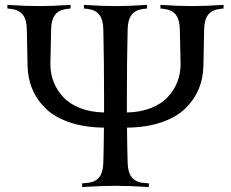

<svg xmlns="http://www.w3.org/2000/svg" viewBox="-20 -752 929 772"><path d="M310.1 0V-14.6L331.1 -16.6Q363.3 -19.5 379.2 -39.6Q395 -59.6 395.5 -100.1Q397.5 -169.4 397.9 -238.8Q320.3 -239.7 260.7 -259.8Q201.2 -279.8 165 -314.5Q128.9 -349.1 110.4 -392.8Q91.8 -436.5 90.8 -487.8L87.9 -632.3Q87.4 -672.9 71.5 -692.9Q55.7 -712.9 23.4 -716.3L9.8 -717.8V-732.4Q84.5 -727.5 136.7 -727.5Q189 -727.5 263.7 -732.4V-717.8L250 -716.3Q217.8 -712.9 201.9 -692.9Q186 -672.9 185.5 -632.3Q182.6 -497.6 182.6 -492.7Q182.6 -456.1 195.6 -422.9Q208.5 -389.6 233.9 -362.1Q259.3 -334.5 301.8 -317.6Q344.2 -300.8 398.4 -299.8V-366.2Q398.4 -505.4 395.5 -632.3Q395 -672.9 379.2 -692.9Q363.3 -712.9 331.1 -716.3L317.4 -717.8V-732.4Q392.1 -727.5 444.3 -727.5Q496.6 -727.5 571.3 -732.4V-717.8L557.6 -716.3Q525.4 -712.9 509.5 -692.9Q493.7 -672.9 493.2 -632.3Q490.2 -505.4 490.2 -366.2V-299.8Q544.4 -300.8 586.9 -317.6Q629.4 -334.5 654.8 -362.1Q680.2 -389.6 693.1 -422.9Q706.1 -456.1 706.1 -492.7Q706.1 -497.6 703.1 -632.3Q702.6 -672.9 686.8 -692.9Q670.9 -712.9 638.7 -716.3L625 -717.8V-732.4Q699.7 -727.5 752 -727.5Q804.2 -727.5 878.9 -732.4V-717.8L865.2 -716.3Q833 -712.9 817.1 -692.9Q801.3 -672.9 800.8 -632.3L797.9 -487.8Q796.9 -436.5 778.3 -392.8Q759.8 -349.1 723.6 -314.5Q687.5 -279.8 627.9 -259.8Q568.4 -239.7 490.7 -238.8Q491.2 -169.4 493.2 -100.1Q493.7 -59.6 509.5 -39.6Q525.4 -19.5 557.6 -16.6L578.6 -14.6V0Q497.1 -4.9 444.3 -4.9Q391.6 -4.9 310.1 0Z"/></svg>

Font: Flanker
Style: Regular
Weight: 400
Designer: Flanker
Foundry: Flanker
Version: Version 2.027